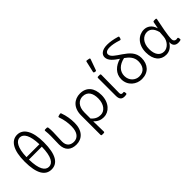

<svg xmlns="http://www.w3.org/2000/svg" viewBox="75 -1656 2744 2744"><g transform="rotate(-45 1447.0 -283.5)"><path d="M257.8 -690.4C135.7 -690.4 62.5 -568.4 62.5 -342.8C62.5 -95.7 135.7 10.7 257.8 10.7C379.9 10.7 453.1 -95.7 453.1 -342.8C453.1 -567.4 379.9 -690.4 257.8 -690.4ZM257.8 -635.7C330.1 -635.7 382.8 -552.7 387.7 -368.2H127C131.8 -552.7 185.5 -635.7 257.8 -635.7ZM257.8 -43C185.5 -43 130.9 -116.2 127 -319.3H387.7C383.8 -116.2 330.1 -43 257.8 -43Z M583 -168C583 -45.9 653.3 10.7 760.7 10.7C876 10.7 960.9 -71.3 960.9 -227.5C960.9 -304.7 949.2 -380.9 920.9 -458C918 -466.8 910.2 -469.7 901.4 -467.8L867.2 -459C857.4 -456.1 853.5 -449.2 857.4 -439.5C885.7 -362.3 894.5 -293 894.5 -225.6C894.5 -100.6 836.9 -43 762.7 -43C700.2 -43 643.6 -75.2 643.6 -165C643.6 -220.7 650.4 -298.8 650.4 -353.5C650.4 -387.7 650.4 -418 645.5 -446.3C643.6 -455.1 637.7 -460 628.9 -460H595.7C585 -460 580.1 -454.1 581.1 -443.4C585.9 -403.3 586.9 -369.1 586.9 -336.9C586.9 -280.3 583 -224.6 583 -168Z M1100.6 -238.3V154.3C1100.6 164.1 1106.4 169.9 1116.2 169.9H1151.4C1161.1 169.9 1167 164.1 1167 154.3C1166 78.1 1165 23.4 1163.1 -56.6C1210 -5.9 1259.8 10.7 1314.5 10.7C1416 10.7 1513.7 -81.1 1513.7 -237.3C1513.7 -380.9 1442.4 -471.7 1309.6 -471.7C1196.3 -471.7 1100.6 -394.5 1100.6 -238.3ZM1446.3 -237.3C1446.3 -119.1 1382.8 -43.9 1305.7 -43.9C1260.7 -43.9 1213.9 -55.7 1164.1 -111.3V-234.4C1164.1 -357.4 1231.4 -416 1306.6 -416C1405.3 -416 1446.3 -341.8 1446.3 -237.3Z M1698.2 -724.6 1660.2 -558.6C1658.2 -547.9 1662.1 -542 1671.9 -540L1687.5 -536.1C1696.3 -534.2 1704.1 -537.1 1707 -546.9L1765.6 -710C1769.5 -720.7 1765.6 -727.5 1754.9 -729.5L1715.8 -736.3C1706.1 -738.3 1700.2 -734.4 1698.2 -724.6ZM1649.4 -85C1649.4 -22.5 1673.8 10.7 1730.5 10.7C1746.1 10.7 1757.8 8.8 1768.6 6.8C1777.3 3.9 1781.2 -3.9 1779.3 -12.7L1775.4 -33.2C1773.4 -43 1766.6 -46.9 1756.8 -43.9C1752 -43 1748 -43 1744.1 -43C1723.6 -43 1711.9 -54.7 1711.9 -79.1C1711.9 -192.4 1713.9 -321.3 1715.8 -444.3C1715.8 -454.1 1710 -460 1700.2 -460H1665C1655.3 -460 1649.4 -454.1 1649.4 -444.3Z M2134.8 -439.5C2054.7 -494.1 1988.3 -532.2 1988.3 -585.9C1988.3 -614.3 2014.6 -638.7 2077.1 -638.7C2120.1 -638.7 2174.8 -629.9 2252 -604.5C2261.7 -601.6 2269.5 -605.5 2272.5 -615.2L2279.3 -638.7C2282.2 -648.4 2279.3 -655.3 2269.5 -658.2C2193.4 -680.7 2131.8 -690.4 2078.1 -690.4C1971.7 -690.4 1924.8 -642.6 1924.8 -588.9C1924.8 -517.6 1992.2 -467.8 2065.4 -418C1955.1 -387.7 1871.1 -311.5 1871.1 -198.2C1871.1 -67.4 1976.6 10.7 2083 10.7C2215.8 10.7 2293 -77.1 2293 -207C2293 -320.3 2217.8 -381.8 2134.8 -439.5ZM2084 -43C2006.8 -43 1935.5 -104.5 1935.5 -200.2C1935.5 -292 2002 -360.4 2114.3 -383.8C2176.8 -339.8 2227.5 -287.1 2227.5 -206.1C2227.5 -110.4 2181.6 -43 2084 -43Z M2390.6 -220.7C2390.6 -69.3 2465.8 10.7 2575.2 10.7C2638.7 10.7 2691.4 -21.5 2729.5 -85.9H2732.4C2727.5 -20.5 2764.6 10.7 2819.3 10.7C2836.9 10.7 2851.6 8.8 2863.3 4.9C2872.1 2 2875 -4.9 2873 -13.7L2869.1 -34.2C2867.2 -43.9 2860.4 -47.9 2850.6 -45.9C2844.7 -43.9 2837.9 -43 2832 -43C2805.7 -43 2784.2 -61.5 2784.2 -92.8C2784.2 -175.8 2815.4 -322.3 2839.8 -442.4C2842.8 -453.1 2836.9 -460 2826.2 -460H2793.9C2785.2 -460 2778.3 -455.1 2776.4 -446.3L2756.8 -345.7H2754.9C2728.5 -436.5 2663.1 -471.7 2601.6 -471.7C2490.2 -471.7 2390.6 -378.9 2390.6 -220.7ZM2730.5 -196.3C2722.7 -112.3 2656.2 -43.9 2586.9 -43.9C2505.9 -43.9 2458 -109.4 2458 -220.7C2458 -348.6 2531.2 -416 2607.4 -416C2653.3 -416 2709 -394.5 2737.3 -285.2Z"/></g></svg>

Font: Ed Sans Neue Light
Style: Regular
Weight: 300
Designer: Stephen Hutchings
Version: Version 1.004;PS 001.004;hotconv 1.0.88;makeotf.lib2.5.64775